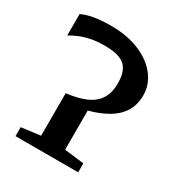

<svg xmlns="http://www.w3.org/2000/svg" viewBox="-138 -649 692 743"><g transform="rotate(30 208.0 -277.5)"><path d="M38 0V-40L123 -51V-241Q174.5 -247 209 -262Q243.5 -277 261.2 -304.5Q279 -332 279 -374Q279 -411.5 267.2 -434Q255.5 -456.5 230.2 -466.2Q205 -476 163.5 -476Q130 -476 104 -471Q78 -466 57 -457.5Q36 -449 16.5 -437.5V-533Q36 -543 68 -549Q100 -555 147.5 -555Q202 -555 246.2 -541.5Q290.5 -528 322 -504.5Q353.5 -481 370.5 -450.2Q387.5 -419.5 387.5 -385Q387.5 -340 367.5 -309Q347.5 -278 312 -257.8Q276.5 -237.5 230.5 -225.5V-50.5L318 -40V0Z"/></g></svg>

Font: Merriweather 60pt Medium
Style: Regular
Weight: 500
Version: Version 2.100